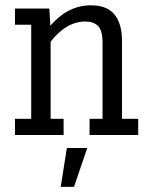

<svg xmlns="http://www.w3.org/2000/svg" viewBox="-20 -514 559 731"><path d="M37 -61.7H98.8V-419.8H37V-481.5H167.9L171.6 -417.3H172.8Q239.5 -493.8 325.9 -493.8Q387.7 -493.8 416 -458.6Q444.4 -423.5 444.4 -359.3V-61.7H506.2V0H321V-61.7H370.4V-349.4Q370.4 -398.8 353.1 -415.4Q335.8 -432.1 304.9 -432.1Q233.3 -432.1 172.8 -355.6V-61.7H222.2V0H37ZM234.6 49.4H312.3L261.7 197.5H211.1Z"/></svg>

Font: Slabo 27px
Style: Regular
Weight: 400
Version: Version 1.02 Build 003a